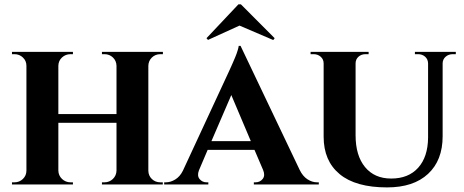

<svg xmlns="http://www.w3.org/2000/svg" viewBox="-20 -835 2102 869"><path d="M717.3 -589.8H706.1Q683.1 -589.8 667.5 -574.7Q651.9 -559.6 651.4 -537.1V-62Q651.9 -39.6 667.5 -24.7Q683.1 -9.8 705.6 -9.8H716.8V0H441.4V-9.8H452.6Q475.1 -9.8 491 -25.1Q506.8 -40.5 507.3 -63V-279.3H244.1V-63Q244.6 -40.5 260.7 -25.1Q276.9 -9.8 299.3 -9.8H310.1V0H34.2V-9.8H45.4Q67.9 -9.8 83.7 -25.1Q99.6 -40.5 99.6 -63V-537.1Q99.6 -559.6 83.7 -574.7Q67.9 -589.8 45.4 -589.8H34.2V-600.1H310.1V-589.8H299.3Q276.9 -589.8 260.7 -575Q244.6 -560.1 244.1 -537.6V-318.8H507.3V-537.1Q506.8 -559.6 491.2 -574.7Q475.6 -589.8 452.6 -589.8H441.4V-600.1H717.3Z M1059.1 -815.4 914.6 -662.1 921.4 -654.3 1064 -719.2 1216.8 -653.8 1223.1 -662.1 1070.3 -815.4ZM1068.8 -627.4 1336.4 -65.9Q1350.1 -37.6 1371.3 -23.7Q1392.6 -9.8 1415 -9.8H1422.9V0H1128.9V-9.8H1136.7Q1156.7 -9.8 1168.9 -25.1Q1181.2 -40.5 1170.9 -65.4L1131.8 -156.7H919.9L880.4 -64Q871.1 -39.6 883.3 -24.7Q895.5 -9.8 915 -9.8H922.9V0H723.1V-9.8H731Q752 -9.8 773.2 -22.7Q794.4 -35.6 807.6 -62L1013.7 -506.3Q1014.6 -508.3 1020.8 -521.7Q1026.9 -535.2 1032.5 -547.9Q1038.1 -560.5 1044.7 -576.4Q1051.3 -592.3 1055.4 -606Q1059.6 -619.6 1060.5 -627.4ZM937 -196.3H1115.2L1026.9 -404.8Z M1857.9 -600.1H2043V-589.8H2029.3Q2010.3 -589.8 1997.1 -578.4Q1983.9 -566.9 1983.4 -548.8V-218.3Q1983.4 -109.4 1917.5 -48.1Q1851.6 13.2 1731.9 13.2Q1589.8 13.2 1517.3 -46.9Q1444.8 -106.9 1444.8 -216.3V-547.9Q1444.8 -566.4 1431.6 -578.1Q1418.5 -589.8 1399.4 -589.8H1385.7V-600.1H1648.4V-589.8H1634.3Q1615.2 -589.8 1602.3 -578.1Q1589.4 -566.4 1589.4 -547.9V-222.7Q1589.4 -130.9 1632.1 -78.9Q1674.8 -26.9 1750.5 -26.9Q1828.6 -26.9 1872.6 -75.7Q1916.5 -124.5 1917.5 -211.4V-548.3Q1917 -566.9 1904.1 -578.4Q1891.1 -589.8 1872.1 -589.8H1857.9Z"/></svg>

Font: Cinzel Bold
Style: Regular
Weight: 700
Designer: Natanael Gama
Version: Version 1.001;PS 001.001;hotconv 1.0.56;makeotf.lib2.0.21325